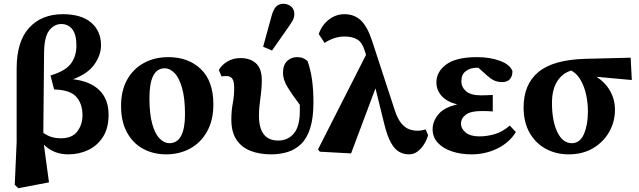

<svg xmlns="http://www.w3.org/2000/svg" viewBox="-20 -801 3380 1015"><path d="M213 -523 209 -99Q231 -83 253.5 -76.5Q276 -70 303 -70Q361 -70 388.5 -106Q416 -142 416 -192Q416 -253 383 -289.5Q350 -326 266 -328L247 -402Q327 -426 355.5 -465.5Q384 -505 384 -560Q384 -619 362 -646.5Q340 -674 304 -674Q267 -674 240.5 -640.5Q214 -607 213 -523ZM58 176 68 -50V-438Q68 -582 134 -654Q200 -726 312 -726Q410 -726 462 -681.5Q514 -637 514 -562Q514 -510 479 -460.5Q444 -411 366 -382Q456 -372 505 -324.5Q554 -277 554 -194Q554 -124 524.5 -77.5Q495 -31 446.5 -8Q398 15 341 15Q304 15 272 3Q240 -9 212 -36L239 163L77 194Z M858 15Q791 15 737 -14Q683 -43 651.5 -100.5Q620 -158 620 -241Q620 -323 652.5 -380.5Q685 -438 741.5 -468.5Q798 -499 870 -499Q976 -499 1042 -435.5Q1108 -372 1108 -249Q1108 -166 1075 -106.5Q1042 -47 985.5 -16Q929 15 858 15ZM875 -44Q917 -44 937.5 -83Q958 -122 958 -196Q958 -282 942.5 -336Q927 -390 902.5 -415Q878 -440 851 -440Q770 -440 770 -283Q770 -198 785 -145Q800 -92 824.5 -68Q849 -44 875 -44Z M1413 15Q1352 15 1304.5 -3.5Q1257 -22 1230 -62.5Q1203 -103 1203 -169Q1203 -215 1210.5 -254.5Q1218 -294 1218 -336Q1218 -371 1208 -385Q1198 -399 1177 -399Q1165 -399 1151 -397L1137 -431Q1153 -459 1183 -476.5Q1213 -494 1251 -494Q1304 -494 1334 -465.5Q1364 -437 1364 -378Q1364 -333 1356.5 -282Q1349 -231 1349 -190Q1349 -58 1451 -58Q1502 -58 1533.5 -95.5Q1565 -133 1565 -214Q1565 -223 1565 -231.5Q1565 -240 1565 -247Q1527 -297 1501.5 -338Q1476 -379 1476 -415Q1476 -457 1497.5 -478Q1519 -499 1550 -499Q1569 -499 1582 -493.5Q1595 -488 1606 -478Q1623 -429 1630 -376Q1637 -323 1637 -260Q1637 -178 1620 -124Q1603 -70 1572 -40Q1541 -10 1500.5 2.5Q1460 15 1413 15ZM1371 -554 1415 -714Q1425 -752 1440 -766.5Q1455 -781 1478 -781Q1502 -781 1519 -766.5Q1536 -752 1536 -727Q1536 -708 1526.5 -691.5Q1517 -675 1500 -651L1418 -534Z M2142 15Q2114 15 2090 1.5Q2066 -12 2046.5 -47Q2027 -82 2011 -147L1965 -334L1836 10L1671 1L1661 -11L1915 -511L1908 -533Q1896 -575 1870 -591.5Q1844 -608 1802 -608Q1771 -608 1743.5 -598Q1716 -588 1696 -574L1665 -621Q1681 -668 1718 -697Q1755 -726 1801 -726Q1853 -726 1887.5 -693.5Q1922 -661 1947 -585L2068 -215Q2083 -171 2102 -148.5Q2121 -126 2142.5 -118Q2164 -110 2186 -110Q2209 -110 2230 -117L2243 -87Q2237 -63 2222.5 -39.5Q2208 -16 2188 -0.5Q2168 15 2142 15Z M2472 15Q2416 15 2369.5 -0.5Q2323 -16 2295 -45.5Q2267 -75 2267 -118Q2267 -159 2297 -196Q2327 -233 2397 -249Q2342 -263 2314.5 -294Q2287 -325 2287 -365Q2287 -422 2339.5 -460.5Q2392 -499 2502 -499Q2570 -499 2623 -479.5Q2676 -460 2689 -425Q2689 -398 2675.5 -382.5Q2662 -367 2634 -367Q2612 -367 2592.5 -375.5Q2573 -384 2539 -416L2509 -443Q2508 -443 2506 -443Q2504 -443 2502 -443Q2466 -443 2442.5 -425Q2419 -407 2419 -372Q2419 -340 2444 -318.5Q2469 -297 2523 -297Q2538 -297 2550 -297.5Q2562 -298 2585 -299V-212Q2560 -214 2547.5 -214Q2535 -214 2524 -214Q2469 -214 2443 -195Q2417 -176 2417 -147Q2417 -121 2441.5 -100.5Q2466 -80 2515 -80Q2553 -80 2594 -91.5Q2635 -103 2675 -137L2707 -103Q2674 -48 2610.5 -16.5Q2547 15 2472 15Z M2986 15Q2919 15 2865 -14.5Q2811 -44 2779.5 -99.5Q2748 -155 2748 -233Q2748 -355 2826 -420Q2904 -485 3073 -490L3314 -496L3320 -378L3134 -395Q3181 -364 3206 -319Q3231 -274 3231 -221Q3231 -158 3201 -104.5Q3171 -51 3116 -18Q3061 15 2986 15ZM2898 -257Q2898 -161 2926.5 -102.5Q2955 -44 3003 -44Q3046 -44 3067 -92.5Q3088 -141 3088 -212Q3088 -257 3078.5 -300.5Q3069 -344 3049.5 -378Q3030 -412 3000 -428Q2954 -415 2926 -371.5Q2898 -328 2898 -257Z"/></svg>

Font: Source Serif Pro
Style: Bold
Weight: 700
Designer: Frank Grießhammer
Foundry: Adobe Systems Incorporated
Version: Version 3.001;hotconv 1.0.111;makeotfexe 2.5.65597